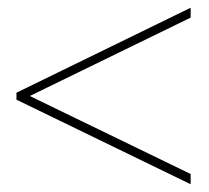

<svg xmlns="http://www.w3.org/2000/svg" viewBox="-20 -466 540 496"><path d="M472.5 -16.5V10L22.5 -208.5V-226.5L472.5 -446V-420.5L57 -218Z"/></svg>

Font: Newsreader Text ExtraLight
Style: Regular
Weight: 275
Designer: Hugues Gentile
Foundry: Production Type
Version: Version 1.001